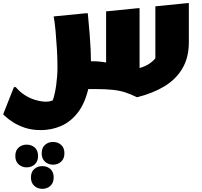

<svg xmlns="http://www.w3.org/2000/svg" viewBox="-60 -564 1280 1216"><path d="M40 -12Q67 20 100.5 40.5Q134 61 169 70.5Q204 80 232 80Q245 80 255.5 77.5Q266 75 274 72Q288 33 296 -25.5Q304 -84 304 -140Q304 -192 300.5 -252Q297 -312 292 -367Q287 -422 280 -460L484 -480H496Q504 -400 508 -346Q512 -292 514 -252Q516 -212 516 -176H528Q570 -176 612 -168V-492L812 -512H824V-133Q859 -143 884 -159.5Q909 -176 924 -195V-524L1124 -544H1136V-296Q1136 -200 1095.5 -131Q1055 -62 981.5 -17.5Q908 27 808 52Q769 33 734.5 21.5Q700 10 655 5Q610 0 540 0H499Q477 92 432.5 149.5Q388 207 327.5 233.5Q267 260 198 260Q142 260 97.5 245Q53 230 22.5 210Q-8 190 -24 175Q-40 160 -40 160L28 -12ZM204 407Q204 372 225 353.5Q246 335 276 335Q306 335 327 353.5Q348 372 348 407Q348 441 327 460Q306 479 276 479Q246 479 225 460Q204 441 204 407ZM37 424Q37 389 58 370.5Q79 352 109 352Q139 352 160 370.5Q181 389 181 424Q181 458 160 477Q139 496 109 496Q79 496 58 477Q37 458 37 424ZM136 560Q136 525 157 506.5Q178 488 208 488Q238 488 259 506.5Q280 525 280 560Q280 594 259 613Q238 632 208 632Q178 632 157 613Q136 594 136 560Z"/></svg>

Font: Kufam Black
Style: Regular
Weight: 900
Designer: Wael Morcos, Artur Schmal
Foundry: Original Type
Version: Version 1.301; ttfautohint (v1.8.3)